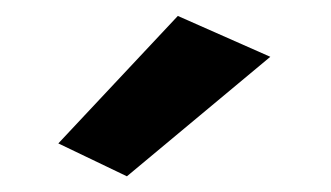

<svg xmlns="http://www.w3.org/2000/svg" viewBox="-20 -726 415 241"><path d="M319.3 -654.7 203.2 -706 53.2 -546 139.3 -504.7Z"/></svg>

Font: Jost* Book
Style: Regular
Weight: 400
Version: Version 3.000